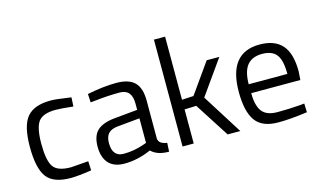

<svg xmlns="http://www.w3.org/2000/svg" viewBox="-86 -977 2080 1246"><g transform="rotate(-15 954.0 -354.0)"><path d="M259 -510Q292 -510 371 -498L395 -495L392 -434Q312 -443 274 -443Q189 -443 158.5 -402.5Q128 -362 128 -252.5Q128 -143 156.5 -100Q185 -57 275 -57L393 -66L396 -4Q303 10 257 10Q140 10 95.5 -50Q51 -110 51 -252.5Q51 -395 99 -452.5Q147 -510 259 -510Z M786 -349Q786 -444 705 -444Q624 -444 538 -434L507 -431L504 -488Q614 -510 699 -510Q784 -510 822.5 -471Q861 -432 861 -349V-93Q864 -56 919 -49L916 10Q837 10 797 -30Q707 10 617 10Q548 10 512 -29Q476 -68 476 -141Q476 -214 513 -248.5Q550 -283 629 -291L786 -306ZM553 -145Q553 -53 629 -53Q697 -53 763 -76L786 -84V-249L638 -235Q593 -231 573 -209Q553 -187 553 -145Z M1084 0H1009V-718H1084V-294L1162 -298L1305 -500H1390L1227 -270L1397 0H1312L1163 -232L1084 -229Z M1815 -62 1844 -65 1846 -6Q1732 10 1651 10Q1543 10 1498 -52.5Q1453 -115 1453 -247Q1453 -510 1662 -510Q1763 -510 1813 -453.5Q1863 -397 1863 -276L1859 -219H1529Q1529 -136 1559 -96Q1589 -56 1663.5 -56Q1738 -56 1815 -62ZM1788 -279Q1788 -371 1758.5 -409Q1729 -447 1662.5 -447Q1596 -447 1562.5 -407Q1529 -367 1528 -279Z"/></g></svg>

Font: Titillium-CLs Web
Style: CLs-Regular
Weight: 400
Version: Version 1.002;PS 57.000;hotconv 1.0.70;makeotf.lib2.5.55311